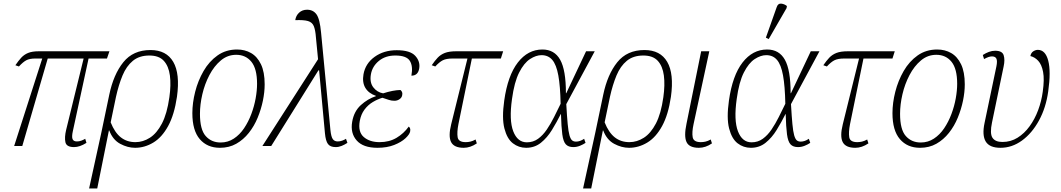

<svg xmlns="http://www.w3.org/2000/svg" viewBox="-20 -826 5999 1086"><path d="M60 0 219 -495H180Q147 -495 128.5 -485Q110 -475 87 -450L67 -457Q84 -482 100 -499.5Q116 -517 139 -526.5Q162 -536 200 -536H599L585 -495H481L392 -84Q385 -52 390.5 -39Q396 -26 415 -26Q428 -26 440 -30.5Q452 -35 462 -41L469 -18Q431 6 399 6Q356 6 350 -21.5Q344 -49 354 -91L453 -495H250L106 0Z M598 -290Q622 -405 677.5 -474Q733 -543 831 -543Q921 -543 960 -476Q999 -409 981 -279Q966 -177 931 -113Q896 -49 847 -19.5Q798 10 744 10Q702 10 660 -12.5Q618 -35 598 -88H596L530 240H484L553 -75ZM746 -22Q789 -22 828 -47Q867 -72 896 -127.5Q925 -183 938 -276Q948 -346 941 -399Q934 -452 906.5 -482Q879 -512 825 -512Q768 -512 731.5 -482Q695 -452 673 -399Q651 -346 636 -278L606 -134Q629 -76 663.5 -49Q698 -22 746 -22Z M1224 10Q1152 10 1110 -39Q1068 -88 1068 -186Q1068 -244 1084 -307Q1100 -370 1131.5 -424.5Q1163 -479 1210.5 -512.5Q1258 -546 1321 -546Q1365 -546 1400 -526Q1435 -506 1456 -462.5Q1477 -419 1477 -349Q1477 -305 1467 -256.5Q1457 -208 1437.5 -160.5Q1418 -113 1387.5 -74.5Q1357 -36 1316.5 -13Q1276 10 1224 10ZM1228 -20Q1269 -20 1302.5 -42Q1336 -64 1360.5 -100.5Q1385 -137 1401.5 -181Q1418 -225 1426 -269.5Q1434 -314 1434 -352Q1434 -437 1402 -476.5Q1370 -516 1316 -516Q1267 -516 1229 -484Q1191 -452 1164.5 -401.5Q1138 -351 1124.5 -293Q1111 -235 1111 -182Q1111 -93 1143.5 -56.5Q1176 -20 1228 -20Z M1464 0 1779 -491 1767 -614Q1764 -656 1755 -678Q1746 -700 1722 -707Q1698 -714 1650 -712Q1654 -738 1672 -754.5Q1690 -771 1717 -771Q1751 -771 1770 -745Q1789 -719 1796 -642L1849 -90Q1853 -52 1862.5 -39Q1872 -26 1890 -26Q1903 -26 1915.5 -30.5Q1928 -35 1937 -41L1945 -18Q1930 -8 1913 -1Q1896 6 1879 6Q1848 6 1835 -11.5Q1822 -29 1818 -72L1785 -428H1781L1514 0Z M2115 10Q2034 10 1997.5 -31.5Q1961 -73 1972 -137Q1982 -196 2021 -231.5Q2060 -267 2106 -282V-284Q2065 -298 2046.5 -329Q2028 -360 2036 -406Q2047 -467 2099 -504.5Q2151 -542 2224 -542Q2300 -542 2329 -510Q2358 -478 2351 -438Q2344 -398 2307 -398Q2317 -452 2298 -482Q2279 -512 2216 -512Q2160 -512 2123 -481.5Q2086 -451 2078 -406Q2070 -360 2091.5 -332Q2113 -304 2147 -298Q2203 -316 2245 -317Q2251 -312 2254 -305.5Q2257 -299 2255 -288Q2253 -274 2240 -265Q2227 -256 2211 -256Q2194 -256 2179.5 -261Q2165 -266 2143 -273Q2116 -265 2089 -249Q2062 -233 2042 -206.5Q2022 -180 2015 -142Q2004 -80 2037.5 -51Q2071 -22 2127 -22Q2182 -22 2223 -46.5Q2264 -71 2292 -110Q2296 -107 2299 -101Q2302 -95 2300 -83Q2297 -66 2273.5 -44Q2250 -22 2209.5 -6Q2169 10 2115 10Z M2603 10Q2548 10 2531.5 -22.5Q2515 -55 2532 -123L2624 -495H2541Q2504 -495 2484.5 -485Q2465 -475 2442 -450L2422 -457Q2439 -482 2455.5 -499.5Q2472 -517 2496 -526.5Q2520 -536 2561 -536H2826L2813 -495H2649L2573 -124Q2564 -78 2568.5 -50Q2573 -22 2614 -22Q2627 -22 2640.5 -25Q2654 -28 2670 -37L2677 -15Q2640 10 2603 10Z M2956 10Q2914 10 2881 -15.5Q2848 -41 2833 -99.5Q2818 -158 2832 -257Q2852 -399 2909 -472.5Q2966 -546 3048 -546Q3116 -546 3148.5 -488Q3181 -430 3181 -299H3183L3295 -536H3344L3183 -237Q3187 -167 3191 -124.5Q3195 -82 3201 -61Q3207 -40 3215.5 -32.5Q3224 -25 3238 -25Q3261 -25 3284 -41L3292 -18Q3279 -9 3260.5 -1.5Q3242 6 3223 6Q3195 6 3180.5 -9.5Q3166 -25 3160.5 -66Q3155 -107 3153 -181H3152Q3129 -135 3102 -91Q3075 -47 3039.5 -18.5Q3004 10 2956 10ZM2960 -21Q2996 -21 3023.5 -41Q3051 -61 3073 -93.5Q3095 -126 3114 -164Q3133 -202 3151 -239Q3149 -339 3138 -399.5Q3127 -460 3104 -487Q3081 -514 3043 -514Q3012 -514 2978 -492Q2944 -470 2916.5 -416Q2889 -362 2876 -266Q2859 -146 2883 -83.5Q2907 -21 2960 -21Z M3392 -290Q3416 -405 3471.5 -474Q3527 -543 3625 -543Q3715 -543 3754 -476Q3793 -409 3775 -279Q3760 -177 3725 -113Q3690 -49 3641 -19.5Q3592 10 3538 10Q3496 10 3454 -12.5Q3412 -35 3392 -88H3390L3324 240H3278L3347 -75ZM3540 -22Q3583 -22 3622 -47Q3661 -72 3690 -127.5Q3719 -183 3732 -276Q3742 -346 3735 -399Q3728 -452 3700.5 -482Q3673 -512 3619 -512Q3562 -512 3525.5 -482Q3489 -452 3467 -399Q3445 -346 3430 -278L3400 -134Q3423 -76 3457.5 -49Q3492 -22 3540 -22Z M3933 10Q3878 10 3863 -23Q3848 -56 3863 -126L3946 -536H3992L3903 -124Q3893 -78 3898 -50Q3903 -22 3944 -22Q3957 -22 3970.5 -25Q3984 -28 4000 -37L4007 -15Q3971 10 3933 10Z M4227 10Q4185 10 4152 -15.5Q4119 -41 4104 -99.5Q4089 -158 4103 -257Q4123 -399 4180 -472.5Q4237 -546 4319 -546Q4387 -546 4419.5 -488Q4452 -430 4452 -299H4454L4566 -536H4615L4454 -237Q4458 -167 4462 -124.5Q4466 -82 4472 -61Q4478 -40 4486.5 -32.5Q4495 -25 4509 -25Q4532 -25 4555 -41L4563 -18Q4550 -9 4531.5 -1.5Q4513 6 4494 6Q4466 6 4451.5 -9.5Q4437 -25 4431.5 -66Q4426 -107 4424 -181H4423Q4400 -135 4373 -91Q4346 -47 4310.5 -18.5Q4275 10 4227 10ZM4231 -21Q4267 -21 4294.5 -41Q4322 -61 4344 -93.5Q4366 -126 4385 -164Q4404 -202 4422 -239Q4420 -339 4409 -399.5Q4398 -460 4375 -487Q4352 -514 4314 -514Q4283 -514 4249 -492Q4215 -470 4187.5 -416Q4160 -362 4147 -266Q4130 -146 4154 -83.5Q4178 -21 4231 -21ZM4328 -605 4312 -613 4373 -785Q4380 -807 4398 -805.5Q4416 -804 4431 -792L4429 -780Z M4818 10Q4763 10 4746.5 -22.5Q4730 -55 4747 -123L4839 -495H4756Q4719 -495 4699.5 -485Q4680 -475 4657 -450L4637 -457Q4654 -482 4670.5 -499.5Q4687 -517 4711 -526.5Q4735 -536 4776 -536H5041L5028 -495H4864L4788 -124Q4779 -78 4783.5 -50Q4788 -22 4829 -22Q4842 -22 4855.5 -25Q4869 -28 4885 -37L4892 -15Q4855 10 4818 10Z M5184 10Q5112 10 5070 -39Q5028 -88 5028 -186Q5028 -244 5044 -307Q5060 -370 5091.5 -424.5Q5123 -479 5170.5 -512.5Q5218 -546 5281 -546Q5325 -546 5360 -526Q5395 -506 5416 -462.5Q5437 -419 5437 -349Q5437 -305 5427 -256.5Q5417 -208 5397.5 -160.5Q5378 -113 5347.5 -74.5Q5317 -36 5276.5 -13Q5236 10 5184 10ZM5188 -20Q5229 -20 5262.5 -42Q5296 -64 5320.5 -100.5Q5345 -137 5361.5 -181Q5378 -225 5386 -269.5Q5394 -314 5394 -352Q5394 -437 5362 -476.5Q5330 -516 5276 -516Q5227 -516 5189 -484Q5151 -452 5124.5 -401.5Q5098 -351 5084.5 -293Q5071 -235 5071 -182Q5071 -93 5103.5 -56.5Q5136 -20 5188 -20Z M5639 10Q5577 10 5555.5 -25.5Q5534 -61 5549 -131L5616 -451Q5622 -481 5616 -494Q5610 -507 5591 -507Q5582 -507 5571.5 -503.5Q5561 -500 5546 -492L5539 -515Q5556 -526 5573.5 -532.5Q5591 -539 5609 -539Q5649 -539 5657 -513.5Q5665 -488 5657 -451L5591 -133Q5578 -71 5593.5 -47Q5609 -23 5650 -23Q5697 -23 5735.5 -47Q5774 -71 5803.5 -111.5Q5833 -152 5852 -203Q5871 -254 5878 -307Q5888 -377 5880 -419Q5872 -461 5852.5 -482Q5833 -503 5808 -509Q5812 -528 5825 -536Q5838 -544 5850 -544Q5893 -544 5909 -483Q5925 -422 5909 -309Q5896 -216 5856.5 -144Q5817 -72 5760.5 -31Q5704 10 5639 10Z"/></svg>

Font: Noto Serif SemiCondensed ExtraLight
Style: Italic
Weight: 200
Width: 4
Italic angle: -12°
Designer: Monotype Design Team
Foundry: Monotype Imaging Inc.
Version: Version 2.013